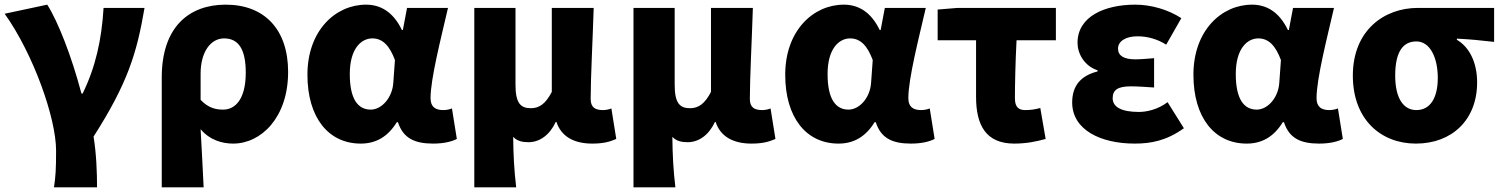

<svg xmlns="http://www.w3.org/2000/svg" viewBox="-23 -603 6453 825"><path d="M209 202H394C394 138 391 56 379 -16C526 -246 565 -375 598 -569H422C414 -434 388 -315 332 -201H327C285 -360 227 -509 180 -583L-3 -544C121 -370 218 -95 218 44C218 124 216 155 209 202Z M672 202H852C848 120 844 38 839 -48C878 -1 932 14 979 14C1099 14 1215 -98 1215 -294C1215 -477 1113 -583 947 -583C789 -583 672 -487 672 -270ZM936 -132C904 -132 872 -139 839 -174V-287C839 -378 881 -438 940 -438C1002 -438 1033 -391 1033 -291C1033 -177 988 -132 936 -132Z M1527 14C1593 14 1644 -16 1682 -78H1687C1709 -10 1757 14 1838 14C1885 14 1919 5 1940 -6L1919 -137C1906 -132 1893 -130 1882 -130C1850 -130 1827 -142 1827 -181C1827 -265 1872 -439 1902 -569H1726L1708 -474H1704C1667 -551 1613 -583 1550 -583C1418 -583 1298 -471 1298 -282C1298 -98 1388 14 1527 14ZM1570 -132C1515 -132 1480 -177 1480 -285C1480 -394 1529 -438 1577 -438C1623 -438 1652 -404 1674 -345L1667 -248C1663 -183 1617 -132 1570 -132Z M2015 202H2195C2186 124 2183 66 2182 -15C2200 4 2223 8 2248 8C2296 8 2339 -23 2365 -79H2368C2388 -18 2441 14 2522 14C2572 14 2600 5 2625 -6L2604 -137C2592 -132 2578 -130 2568 -130C2535 -130 2515 -141 2515 -178C2515 -269 2524 -438 2528 -569H2348V-208C2322 -158 2295 -138 2258 -138C2213 -138 2192 -161 2192 -239V-569H2015Z M2699 202H2879C2870 124 2867 66 2866 -15C2884 4 2907 8 2932 8C2980 8 3023 -23 3049 -79H3052C3072 -18 3125 14 3206 14C3256 14 3284 5 3309 -6L3288 -137C3276 -132 3262 -130 3252 -130C3219 -130 3199 -141 3199 -178C3199 -269 3208 -438 3212 -569H3032V-208C3006 -158 2979 -138 2942 -138C2897 -138 2876 -161 2876 -239V-569H2699Z M3580 14C3646 14 3697 -16 3735 -78H3740C3762 -10 3810 14 3891 14C3938 14 3972 5 3993 -6L3972 -137C3959 -132 3946 -130 3935 -130C3903 -130 3880 -142 3880 -181C3880 -265 3925 -439 3955 -569H3779L3761 -474H3757C3720 -551 3666 -583 3603 -583C3471 -583 3351 -471 3351 -282C3351 -98 3441 14 3580 14ZM3623 -132C3568 -132 3533 -177 3533 -285C3533 -394 3582 -438 3630 -438C3676 -438 3705 -404 3727 -345L3720 -248C3716 -183 3670 -132 3623 -132Z M4335 14C4387 14 4431 5 4470 -6L4447 -139C4421 -132 4403 -130 4382 -130C4356 -130 4338 -141 4338 -180C4338 -242 4340 -335 4345 -430H4514V-569H4091L4006 -562V-430H4171V-187C4171 -67 4212 14 4335 14Z M4853 14C4924 14 4990 1 5064 -52L4994 -164C4952 -132 4903 -122 4871 -122C4796 -122 4758 -143 4758 -181C4758 -218 4782 -232 4837 -232C4868 -232 4903 -229 4936 -227V-353C4910 -351 4879 -348 4855 -348C4807 -348 4781 -363 4781 -394C4781 -426 4814 -447 4865 -447C4907 -447 4951 -435 4988 -411L5053 -525C4996 -562 4923 -583 4855 -583C4725 -583 4607 -533 4607 -419C4607 -374 4635 -320 4693 -301V-296C4625 -279 4584 -238 4584 -163C4584 -45 4706 14 4853 14Z M5334 14C5400 14 5451 -16 5489 -78H5494C5516 -10 5564 14 5645 14C5692 14 5726 5 5747 -6L5726 -137C5713 -132 5700 -130 5689 -130C5657 -130 5634 -142 5634 -181C5634 -265 5679 -439 5709 -569H5533L5515 -474H5511C5474 -551 5420 -583 5357 -583C5225 -583 5105 -471 5105 -282C5105 -98 5195 14 5334 14ZM5377 -132C5322 -132 5287 -177 5287 -285C5287 -394 5336 -438 5384 -438C5430 -438 5459 -404 5481 -345L5474 -248C5470 -183 5424 -132 5377 -132Z M6061 14C6215 14 6324 -87 6324 -249C6324 -333 6292 -400 6237 -432V-437C6296 -434 6335 -430 6397 -423V-569H6069C5926 -569 5790 -474 5790 -278C5790 -89 5911 14 6061 14ZM6063 -130C6006 -130 5972 -183 5972 -278C5972 -383 6007 -425 6063 -425C6122 -425 6155 -355 6155 -268C6155 -180 6121 -130 6063 -130Z"/></svg>

Font: Noto Sans CJK Black
Style: Bold
Weight: 900
Designer: Ryoko NISHIZUKA (kana & ideographs); Paul D. Hunt (Latin, Greek & Cyrillic); Wenlong ZHANG (bopomofo); Sandoll Communica
Foundry: Adobe Systems Incorporated
Version: Version 1.000;PS 1;hotconv 1.0.78;makeotf.lib2.5.61930